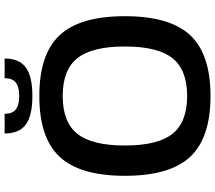

<svg xmlns="http://www.w3.org/2000/svg" viewBox="-70 -840 930 830"><g transform="rotate(-90 395.0 -425.0)"><path d="M132 -632Q214 -720 395 -720Q576 -720 658 -632Q740 -544 740 -350Q740 -156 658 -68Q576 20 395 20Q214 20 132 -68Q50 -156 50 -350Q50 -544 132 -632ZM558.5 -555.5Q508 -619 395 -619Q282 -619 231.5 -555.5Q181 -492 181 -350Q181 -208 231.5 -144.5Q282 -81 395 -81Q508 -81 558.5 -144.5Q609 -208 609 -350Q609 -492 558.5 -555.5ZM557 -870Q557 -807 518.5 -778.5Q480 -750 395 -750Q310 -750 271.5 -778.5Q233 -807 233 -870H318Q318 -837 336.5 -822Q355 -807 395 -807Q435 -807 453.5 -822Q472 -837 472 -870Z"/></g></svg>

Font: Fivo Sans Med
Style: Regular
Weight: 450
Designer: Alexander Slobzheninov
Foundry: Alexander Slobzheninov
Version: 1.0